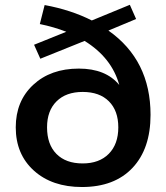

<svg xmlns="http://www.w3.org/2000/svg" viewBox="-20 -749 674 779"><path d="M312.5 9.8Q191.4 9.8 117.7 -56.6Q43.9 -123 43.9 -232.4Q43.9 -338.9 114.7 -404.8Q185.5 -470.7 299.8 -470.7Q409.2 -470.7 463.9 -404.3Q433.6 -514.6 323.2 -583L143.6 -510.7L118.2 -567.4L249 -620.1Q199.2 -639.6 141.6 -651.4L161.1 -728.5Q267.6 -709 352.5 -666L506.8 -729.5L532.2 -671.9L419.9 -625Q590.8 -504.9 590.8 -283.2Q590.8 -145.5 517.6 -67.9Q444.3 9.8 312.5 9.8ZM170.9 -232.4Q170.9 -163.1 209 -124.5Q247.1 -85.9 315.4 -85.9Q382.8 -85.9 421.4 -125Q460 -164.1 460 -232.4Q460 -299.8 421.9 -337.9Q383.8 -376 315.4 -376Q248 -376 209.5 -337.9Q170.9 -299.8 170.9 -232.4Z"/></svg>

Font: Min Sans SemiBold
Style: Regular
Weight: 600
Designer: Jinseong-Kim, NotoSansCJK, Nunito
Foundry: Jinseong-Kim
Version: Version 1.400;Glyphs 3.1.2 (3151)